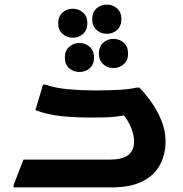

<svg xmlns="http://www.w3.org/2000/svg" viewBox="-20 -815 797 835"><path d="M39 -10 82 -121H460Q563 -121 563 -199Q563 -228 551 -258Q539 -288 519 -313Q486 -307 459 -305.5Q432 -304 395 -304H358Q306 -304 246.5 -310Q187 -316 134 -336L167 -447H177Q221 -432 275.5 -427Q330 -422 381 -422H413Q457 -422 500.5 -424.5Q544 -427 574 -434H586Q611 -409 637.5 -372Q664 -335 682 -291Q700 -247 700 -200Q700 -145 676.5 -99.5Q653 -54 601 -27Q549 0 464 0H39ZM381 -732Q381 -761 399.5 -778Q418 -795 444 -795Q471 -795 489.5 -778Q508 -761 508 -732Q508 -702 489.5 -685Q471 -668 444 -668Q418 -668 399.5 -685Q381 -702 381 -732ZM233 -714Q233 -743 251.5 -760Q270 -777 297 -777Q323 -777 341.5 -760Q360 -743 360 -714Q360 -685 341.5 -668Q323 -651 297 -651Q270 -651 251.5 -668Q233 -685 233 -714ZM410 -582Q410 -612 428.5 -629Q447 -646 473 -646Q500 -646 518.5 -629Q537 -612 537 -582Q537 -553 518.5 -536Q500 -519 473 -519Q447 -519 428.5 -536Q410 -553 410 -582ZM262 -565Q262 -594 280.5 -611Q299 -628 325 -628Q352 -628 370.5 -611Q389 -594 389 -565Q389 -535 370.5 -518.5Q352 -502 325 -502Q299 -502 280.5 -518.5Q262 -535 262 -565Z"/></svg>

Font: Kufam SemiBold
Style: Regular
Weight: 600
Designer: Wael Morcos, Artur Schmal
Foundry: Original Type
Version: Version 1.300; ttfautohint (v1.8.3)